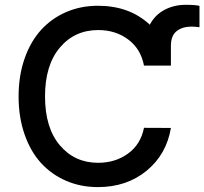

<svg xmlns="http://www.w3.org/2000/svg" viewBox="-20 -761 842 791"><path d="M684.1 -490.7H573.2Q560.1 -559.6 508.1 -598.4Q456.1 -637.2 384.8 -637.2Q287.6 -637.2 226.6 -564.9Q165.5 -492.7 165.5 -363.8Q165.5 -234.4 226.6 -162.4Q287.6 -90.3 384.3 -90.3Q455.1 -90.3 507.3 -128.2Q559.6 -166 573.2 -234.4L684.1 -233.9Q666 -125 584 -57.6Q502 9.8 383.3 9.8Q312.5 9.8 252.4 -16.1Q192.4 -42 148.9 -89.6Q105.5 -137.2 81.1 -207.8Q56.6 -278.3 56.6 -363.8Q56.6 -449.2 81.3 -519.8Q106 -590.3 149.4 -637.9Q192.9 -685.5 252.9 -711.4Q313 -737.3 383.3 -737.3Q513.7 -737.3 597.2 -659.2Q617.7 -698.7 657 -720Q696.3 -741.2 745.6 -741.2Q784.7 -741.2 801.8 -736.8V-648.9Q781.2 -651.4 769.5 -651.4Q731.4 -651.4 707.8 -632.8Q684.1 -614.3 684.1 -571.8Z"/></svg>

Font: Karasuma Gothic
Style: Regular
Weight: 500
Designer: Rasmus Andersson / Ryoko Nishizuka
Foundry: Genbu
Version: Version 1.00